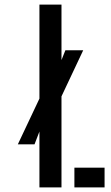

<svg xmlns="http://www.w3.org/2000/svg" viewBox="-20 -820 486 840"><path d="M58 -188.5 156 -396 227.5 -503 266 -600H344L237.5 -374L160 -264L131 -188.5ZM152.5 0V-800H249V0ZM305.5 0V-86.5H437.5V0Z"/></svg>

Font: Big Shoulders Stencil Text Thin SemiBold
Style: Regular
Weight: 600
Version: Version 2.001